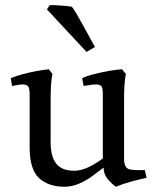

<svg xmlns="http://www.w3.org/2000/svg" viewBox="-20 -696 590 732"><path d="M453 -85Q453 -75 457 -65.5Q461 -56 469 -52Q480 -48 499.5 -47.5Q519 -47 532 -48L539 -18Q514 -13 481 -4Q448 5 422 16Q406 5 390.5 -13.5Q375 -32 375 -57Q366 -50 357 -43.5Q348 -37 339 -30Q312 -9 283 3.5Q254 16 226 16Q165 16 129 -17Q93 -50 93 -135V-338Q93 -352 90 -361.5Q87 -371 76 -373Q69 -375 57 -373.5Q45 -372 35.5 -370Q26 -368 26 -368L21 -398Q40 -406 66 -413Q92 -420 119 -425Q146 -430 166 -432L180 -414Q176 -395 174.5 -371Q173 -347 173 -316V-155Q173 -99 194.5 -72Q216 -45 263 -45Q289 -45 318 -59Q347 -73 372 -92V-338Q372 -352 369.5 -361.5Q367 -371 356 -373Q348 -375 334.5 -373.5Q321 -372 310 -370Q299 -368 299 -368L293 -398Q312 -407 340.5 -414Q369 -421 397.5 -426Q426 -431 445 -432L460 -414Q456 -395 454.5 -371Q453 -347 453 -316ZM169 -676 159 -660 310 -498 342 -517Q339 -522 327 -544Q315 -566 300 -593.5Q285 -621 272 -643Q259 -665 254 -670Q246 -672 229 -673.5Q212 -675 195 -676Q178 -677 169 -676Z"/></svg>

Font: Buenard
Style: Regular
Weight: 400
Version: Version 2.000